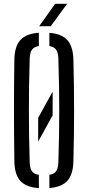

<svg xmlns="http://www.w3.org/2000/svg" viewBox="-20 -977 460 1003"><path d="M179.5 -237.5V-361.5L255 -498.5V-374.5ZM183 6Q116 1 86 -32.2Q56 -65.5 55 -135.5Q54 -211.5 53.5 -276.2Q53 -341 53 -402.2Q53 -463.5 53.5 -527.2Q54 -591 55 -664Q56 -734 86 -767.5Q116 -801 183 -806V-736.5Q157 -732.5 146.2 -716.2Q135.5 -700 135 -667Q132.5 -591.5 131.8 -527.5Q131 -463.5 131 -403Q131 -342.5 131.8 -277.2Q132.5 -212 135 -133Q135.5 -99 146.2 -83.2Q157 -67.5 183 -63.5ZM238 5.5V-63.5Q264 -68 274.2 -83.8Q284.5 -99.5 285 -133Q287.5 -210 288.5 -274.5Q289.5 -339 289.5 -399.5Q289.5 -460 288.5 -524.8Q287.5 -589.5 285 -667Q284.5 -700 274.2 -716Q264 -732 238 -736.5V-805.5Q303 -800.5 332.5 -766.8Q362 -733 363.5 -664Q365.5 -591 366.2 -527.2Q367 -463.5 367 -402.2Q367 -341 366.2 -276.2Q365.5 -211.5 363.5 -135.5Q362 -66 332.5 -33Q303 0 238 5.5ZM184.5 -840 268 -957H330.5L245 -840Z"/></svg>

Font: Big Shoulders Stencil Text Thin
Style: Regular
Weight: 400
Version: Version 2.001